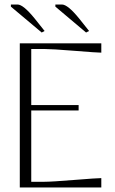

<svg xmlns="http://www.w3.org/2000/svg" viewBox="-20 -823 506 843"><path d="M223.1 -793.9V-803.2H252Q277.3 -803.2 327.1 -742.2L371.1 -687L357.9 -680.2ZM27.8 -793.9V-803.2H57.1Q82 -803.2 131.8 -742.2L175.8 -687L163.1 -680.2ZM66.9 -632.8H424.8V-591.8Q406.2 -591.8 306.6 -599.9Q207 -607.9 174.8 -607.9H117.2V-361.8H325.2V-337.9H117.2V-24.9H174.8Q207 -24.9 306.6 -33Q406.2 -41 424.8 -41V0H66.9Z"/></svg>

Font: Resagokr
Style: Light
Weight: 300
Designer: gluk
Foundry: gluk
Version: Version 0.95